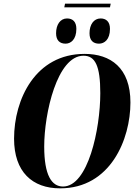

<svg xmlns="http://www.w3.org/2000/svg" viewBox="-20 -1020 752 1051"><path d="M586 -1000H336L332 -980H582ZM522 -781C551 -781 582 -803 582 -862C582 -901 561 -919 531 -919C493 -919 470 -885 470 -838C470 -799 490 -781 522 -781ZM339 -781C367 -781 398 -803 398 -862C398 -901 378 -919 347 -919C310 -919 287 -885 287 -838C287 -799 307 -781 339 -781ZM309 11C585 11 694 -258 694 -459C694 -649 585 -725 443 -725C174 -725 57 -477 57 -261C57 -79 157 11 309 11ZM325 1C263 1 222 -60 222 -218C222 -400 293 -715 437 -715C501 -715 529 -660 529 -510C529 -313 462 1 325 1Z"/></svg>

Font: Noto Serif Display Condensed ExtraBold
Style: Italic
Weight: 800
Width: 3
Italic angle: -12°
Designer: Monotype Design Team
Foundry: Monotype Imaging Inc.
Version: Version 2.009